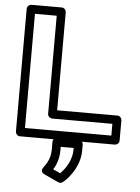

<svg xmlns="http://www.w3.org/2000/svg" viewBox="-64 -785 806 1107"><g transform="rotate(5 338.5 -232.0)"><path d="M248 -93H597V-25H97V-686H223V-118C223 -103 237 -93 248 -93ZM273 -143V-711C273 -722 263 -736 248 -736H72C61 -736 47 -726 47 -711V0C47 11 57 25 72 25H622C633 25 647 15 647 0V-118C647 -129 637 -143 622 -143ZM322 217 280 198C300 166 312 130 312 82V65H387V75C387 132 355 184 322 217ZM222 193C205 216 226 228 232 231L316 270C325 274 335 272 342 266C356 255 369 242 380 227C409 190 437 138 437 75V40C437 29 427 15 412 15H287C276 15 262 25 262 40V82C262 132 246 161 222 193Z"/></g></svg>

Font: Asimov
Style: XWidOu
Weight: 500
Designer: Google
Version: Version 2.000980; 2014